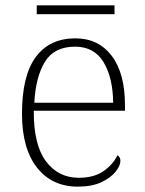

<svg xmlns="http://www.w3.org/2000/svg" viewBox="-20 -686 539 716"><path d="M270 10Q174 10 118 -61Q62 -132 62 -262Q62 -404 113.5 -473.5Q165 -543 261 -543Q347 -543 396.5 -478Q446 -413 446 -294V-273H106Q105 -147 151 -85Q197 -23 274 -23Q330 -23 365.5 -47.5Q401 -72 418 -107Q423 -104 426 -99Q429 -94 429 -86Q429 -68 411 -45.5Q393 -23 358 -6.5Q323 10 270 10ZM402 -303Q401 -397 366 -454.5Q331 -512 260 -512Q182 -512 147.5 -455.5Q113 -399 108 -303ZM117 -633V-666H407V-633Z"/></svg>

Font: Noto Serif Hebrew ExtraLight
Style: Regular
Weight: 250
Version: Version 2.003